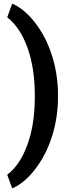

<svg xmlns="http://www.w3.org/2000/svg" viewBox="-20 -809 393 1051"><path d="M297.4 -277.8Q297.4 -167.5 265.6 -65.4Q233.9 36.6 174.3 114.7Q114.7 192.9 46.9 222.2L19.5 147.5Q88.9 95.2 128.9 -13.7Q168.9 -122.6 170.4 -264.2V-290Q170.4 -436 130.6 -547.4Q90.8 -658.7 19.5 -714.4L46.9 -789.1Q113.3 -760.3 172.1 -684.6Q231 -608.9 263.4 -508.3Q295.9 -407.7 297.4 -299.8Z"/></svg>

Font: Roboto-o
Style: o-Bold
Weight: 700
Designer: Google
Version: Version 2.134; 2016; ttfautohint (v1.6)